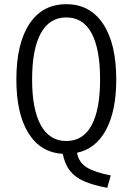

<svg xmlns="http://www.w3.org/2000/svg" viewBox="-20 -724 631 915"><path d="M491 171Q426 159 382.5 140.5Q339 122 314 90.5Q289 59 279 9Q173 3 115.5 -89.5Q58 -182 58 -345Q58 -516 120 -610Q182 -704 296 -704Q409 -704 471.5 -610Q534 -516 534 -345Q534 -196 485.5 -105.5Q437 -15 347 4Q355 50 394 74Q433 98 508 112ZM296 -52Q376 -52 416.5 -127Q457 -202 457 -345Q457 -490 416.5 -565.5Q376 -641 296 -641Q216 -641 174.5 -565.5Q133 -490 133 -345Q133 -203 174.5 -127.5Q216 -52 296 -52Z"/></svg>

Font: Ubuntu Sans Condensed
Style: Regular
Weight: 400
Width: 3
Designer: Dalton Maag Ltd
Foundry: Dalton Maag Ltd
Version: Version 1.006; ttfautohint (v1.8.4.7-5d5b)